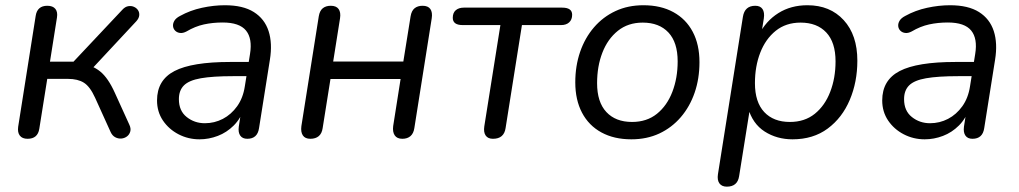

<svg xmlns="http://www.w3.org/2000/svg" viewBox="-20 -515 3832 722"><path d="M83.7 6.9Q63.8 6.9 54.6 -5Q45.4 -16.9 48.3 -38.2L114.2 -455.4Q120 -493.3 157.9 -493.3Q178.7 -493.3 188.2 -481.6Q197.6 -470 194.2 -449.1L167.9 -283.1H256.4L440.4 -478.7Q450.2 -489.4 461.6 -491.6Q473 -493.8 483 -489.6Q493 -485.5 498.8 -477Q504.6 -468.5 503.6 -457.3Q502.6 -446.1 492.4 -434.9L320.4 -250.4L290.6 -273.2Q327.1 -270.2 356.9 -246.1Q386.7 -221.9 411.9 -165.9L466 -46.9Q473.3 -31.9 469.8 -20.2Q466.4 -8.6 457.2 -1.8Q448 5 436.2 6Q424.3 6.9 413.4 1.1Q402.4 -4.7 396.1 -18.3L337.7 -147.2Q318.4 -189.7 295.4 -204Q272.5 -218.4 235.5 -218.4H157.7L127.8 -30.9Q122 6.9 83.7 6.9Z M730.2 8.9Q687.9 8.9 651.4 -10Q615 -28.9 592.7 -61.8Q570.5 -94.8 570.5 -137.3Q570.5 -213.8 636.2 -247.9Q701.9 -282 845.5 -282H926L917.7 -228.6H856.8Q779.8 -228.6 735.2 -220.7Q690.7 -212.9 671.7 -193.9Q652.7 -174.9 652.7 -142.1Q652.7 -98.1 682.1 -74.9Q711.4 -51.6 750.2 -51.6Q786.4 -51.6 818 -68Q849.5 -84.4 871.8 -115.5Q894 -146.6 900.6 -190.1L920.1 -311.7Q929.7 -369.8 905.1 -400.1Q880.5 -430.4 817.1 -430.4Q780.3 -430.4 747 -423.2Q713.6 -415.9 681.1 -396.6Q667.9 -389.7 656.9 -391.1Q645.9 -392.5 638.8 -399.5Q631.7 -406.6 630.7 -416.6Q629.7 -426.6 635.7 -436.9Q641.8 -447.2 656.9 -455Q695.2 -476.2 739.3 -485.7Q783.5 -495.3 825.6 -495.3Q894 -495.3 934.5 -469.7Q975 -444.2 990 -398.2Q1004.9 -352.1 994.9 -290.3L954.1 -33.3Q948.3 6.9 909.9 6.9Q891.9 6.9 883.5 -5Q875 -16.9 877.9 -38.7L890.5 -119.8L899.1 -110.4Q885.7 -69.8 859.1 -43.2Q832.5 -16.7 798.9 -3.9Q765.3 8.9 730.2 8.9Z M1147.2 6.9Q1127.3 6.9 1118.9 -5.7Q1110.4 -18.3 1113.3 -40.6L1178.7 -453.6Q1182.1 -474.4 1193.7 -483.9Q1205.3 -493.3 1223.8 -493.3Q1244.7 -493.3 1253.4 -480.9Q1262.1 -468.5 1258.7 -446.3L1232.9 -283.6H1496.7L1524 -453.6Q1527.4 -474.4 1539 -483.9Q1550.6 -493.3 1569 -493.3Q1589.9 -493.3 1598.4 -480.9Q1606.9 -468.5 1603.5 -446.3L1538.1 -33.3Q1535.2 -13.4 1523.6 -3.2Q1511.9 6.9 1493 6.9Q1473.1 6.9 1464.4 -5.9Q1455.7 -18.7 1458.5 -41L1486.4 -217.9H1222.7L1193.3 -33.3Q1190.4 -12.9 1178.5 -3Q1166.7 6.9 1147.2 6.9Z M1833.7 6.9Q1814.8 6.9 1806.3 -5.4Q1797.8 -17.8 1801.2 -40.1L1861.7 -420.7H1720Q1682.6 -420.7 1682.6 -448Q1682.6 -467 1694 -476.7Q1705.5 -486.3 1723.9 -486.3H2094Q2131.5 -486.3 2131.5 -459.6Q2131.5 -441.1 2120.3 -430.9Q2109.2 -420.7 2089.7 -420.7H1942.7L1881.2 -33.3Q1878.3 -13.4 1866.4 -3.2Q1854.6 6.9 1833.7 6.9Z M2354.2 8.9Q2289.1 8.9 2241.6 -17Q2194.1 -42.9 2168.7 -91.1Q2143.3 -139.2 2143.3 -205.2Q2143.3 -266.9 2161.4 -319.7Q2179.5 -372.4 2213.5 -412Q2247.6 -451.6 2294.5 -473.4Q2341.3 -495.3 2399.4 -495.3Q2465 -495.3 2512.3 -469.3Q2559.6 -443.4 2584.9 -395.5Q2610.3 -347.6 2610.3 -281.2Q2610.3 -219.4 2592.2 -166.7Q2574.1 -114 2540.1 -74.4Q2506 -34.8 2459.2 -12.9Q2412.3 8.9 2354.2 8.9ZM2356.7 -56.4Q2412.2 -56.4 2450.4 -87.1Q2488.5 -117.9 2508.4 -169.8Q2528.3 -221.7 2528.3 -284.1Q2528.3 -355.8 2493.5 -392.9Q2458.6 -430 2396.9 -430Q2341.9 -430 2303.5 -399.2Q2265.1 -368.4 2245.2 -317Q2225.3 -265.7 2225.3 -202.2Q2225.3 -131 2260.2 -93.7Q2295 -56.4 2356.7 -56.4Z M2713.2 186.9Q2694.3 186.9 2685.3 174.6Q2676.4 162.2 2679.8 139.9L2773.7 -452.1Q2780.4 -493.3 2820.2 -493.3Q2839.1 -493.3 2847.4 -480.9Q2855.7 -468.5 2852.3 -445.7L2840.1 -369.6L2833.3 -383.7Q2860.2 -436.4 2907.1 -465.8Q2954 -495.3 3016.3 -495.3Q3101.4 -495.3 3152.7 -439.3Q3204 -383.3 3204 -286.9Q3204 -206.6 3175.5 -139.4Q3147.1 -72.1 3092.6 -31.6Q3038.1 8.9 2960.1 8.9Q2901.4 8.9 2855.5 -20.4Q2809.7 -49.8 2792.7 -110.3H2800.6L2759.3 148.1Q2753 186.9 2713.2 186.9ZM2950.3 -56.4Q3005.9 -56.4 3044 -87.1Q3082.1 -117.9 3102 -169.8Q3122 -221.7 3122 -284.1Q3122 -355.8 3087.1 -392.9Q3052.2 -430 2990.6 -430Q2935.5 -430 2897.1 -399.2Q2858.8 -368.4 2838.9 -317Q2818.9 -265.7 2818.9 -202.2Q2818.9 -131 2853.8 -93.7Q2888.7 -56.4 2950.3 -56.4Z M3457.2 8.9Q3414.9 8.9 3378.4 -10Q3342 -28.9 3319.7 -61.8Q3297.5 -94.8 3297.5 -137.3Q3297.5 -213.8 3363.2 -247.9Q3428.9 -282 3572.5 -282H3653L3644.7 -228.6H3583.8Q3506.8 -228.6 3462.2 -220.7Q3417.7 -212.9 3398.7 -193.9Q3379.7 -174.9 3379.7 -142.1Q3379.7 -98.1 3409.1 -74.9Q3438.4 -51.6 3477.2 -51.6Q3513.4 -51.6 3545 -68Q3576.5 -84.4 3598.8 -115.5Q3621 -146.6 3627.6 -190.1L3647.1 -311.7Q3656.7 -369.8 3632.1 -400.1Q3607.5 -430.4 3544.1 -430.4Q3507.3 -430.4 3474 -423.2Q3440.6 -415.9 3408.1 -396.6Q3394.9 -389.7 3383.9 -391.1Q3372.9 -392.5 3365.8 -399.5Q3358.7 -406.6 3357.7 -416.6Q3356.7 -426.6 3362.7 -436.9Q3368.8 -447.2 3383.9 -455Q3422.2 -476.2 3466.3 -485.7Q3510.5 -495.3 3552.6 -495.3Q3621 -495.3 3661.5 -469.7Q3702 -444.2 3717 -398.2Q3731.9 -352.1 3721.9 -290.3L3681.1 -33.3Q3675.3 6.9 3636.9 6.9Q3618.9 6.9 3610.5 -5Q3602 -16.9 3604.9 -38.7L3617.5 -119.8L3626.1 -110.4Q3612.7 -69.8 3586.1 -43.2Q3559.5 -16.7 3525.9 -3.9Q3492.3 8.9 3457.2 8.9Z"/></svg>

Font: Nunito Variable Extra Light
Style: Italic
Weight: 200
Italic angle: -9°
Designer: Vernon Adams
Foundry: Vernon Adams
Version: Version 3.602